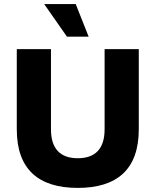

<svg xmlns="http://www.w3.org/2000/svg" viewBox="-20 -908 760 938"><path d="M360 10C551 10 658 -80 658 -276V-668H491V-276C491 -184 448 -135 360 -135C272 -135 229 -184 229 -276V-668H62V-276C62 -80 169 10 360 10ZM413 -729 350 -888H196L307 -729Z"/></svg>

Font: Gantari ExtraBold
Style: Regular
Weight: 800
Designer: Anugrah Pasau
Foundry: Lafontype
Version: Version 1.000